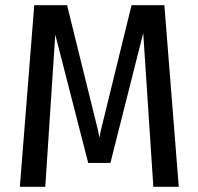

<svg xmlns="http://www.w3.org/2000/svg" viewBox="-20 -720 765 740"><path d="M56.5 0 112 -700H238.5L358 -216.5L363 -189.5L368.5 -216.5L487 -700H613.5L669 0H571L532 -592.5L405.5 -92H320L193 -586.5L154.5 0Z"/></svg>

Font: Trispace SemiCondensed
Style: Regular
Weight: 400
Width: 4
Designer: Tyler Finck
Foundry: Etcetera Type Company
Version: Version 1.210; ttfautohint (v1.8.3)